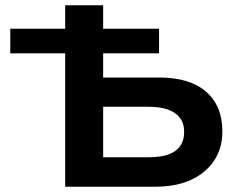

<svg xmlns="http://www.w3.org/2000/svg" viewBox="-20 -708 909 728"><path d="M19 -505.9V-599.1H227.1V-688H371.1V-599.1H583V-505.9H371.1V-414.1H584Q699.2 -414.1 761.2 -360.4Q823.2 -306.6 823.2 -210Q823.2 -115.7 754.9 -57.9Q686.5 0 568.8 0H227.1V-505.9ZM678.2 -208Q678.2 -254.4 643.8 -278.8Q609.4 -303.2 542 -303.2H371.1V-111.8H544.9Q678.2 -111.8 678.2 -208Z"/></svg>

Font: Libra Sans Modern
Style: Bold
Weight: 700
Foundry: Stefan Peev, Context Ltd
Version: Version 1.000